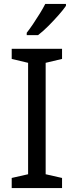

<svg xmlns="http://www.w3.org/2000/svg" viewBox="-20 -964 379 984"><path d="M298 0H40V-52L124 -71V-642L40 -662V-714H298V-662L214 -642V-71L298 -52ZM318 -934Q306 -916 281 -887.5Q256 -859 227.5 -830.5Q199 -802 175 -784H117V-796Q132 -815 149.5 -841Q167 -867 184 -894.5Q201 -922 212 -944H318Z"/></svg>

Font: Noto Sans Old North Arabian
Style: Regular
Weight: 400
Designer: Monotype Design Team
Foundry: Monotype Imaging Inc.
Version: Version 2.001; ttfautohint (v1.8.4.7-5d5b)